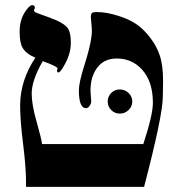

<svg xmlns="http://www.w3.org/2000/svg" viewBox="-20 -725 696 745"><path d="M611.8 -351.1Q611.8 -277.8 539.1 0H81.1Q82 -67.4 70.3 -160.6Q58.1 -257.3 58.1 -314.9Q58.1 -412.6 117.2 -501Q79.6 -517.1 66.9 -541Q56.2 -560.5 56.2 -603Q56.2 -647 77.6 -679.7Q94.7 -705.1 105 -705.1Q115.2 -705.1 115.2 -694.8Q115.2 -691.9 113.5 -689.2Q111.8 -686.5 111.8 -684.1Q111.8 -677.7 134.8 -670.4Q176.8 -655.8 199.2 -646Q232.9 -630.9 243.9 -614Q254.9 -597.2 254.9 -559.1Q254.9 -519 232.9 -478Q214.4 -443.8 207 -443.8Q201.2 -443.8 201.2 -452.1Q201.2 -453.6 202.1 -454.6Q203.1 -455.6 203.1 -460Q203.1 -466.8 146 -487.8Q103 -413.6 103 -361.8Q103 -319.3 121.6 -254.4Q141.6 -183.6 143.1 -166H536.1Q573.2 -278.8 573.2 -326.2Q573.2 -410.2 529.8 -456.5Q491.2 -498 433.1 -498Q379.4 -498 352.5 -455.6Q331.1 -422.4 331.1 -373Q331.1 -365.7 332.5 -351.1Q334 -336.4 334 -332Q334 -323.2 327.6 -314.2Q321.3 -305.2 314 -305.2Q286.1 -305.2 286.1 -374Q286.1 -404.8 306.6 -469.2Q330.1 -542.5 335 -584Q336.4 -594.2 336.4 -605.5Q336.4 -617.7 334.5 -635.5Q332.5 -653.3 332.5 -658.7Q332.5 -669.9 336.9 -674.8Q340.3 -678.2 356 -678.2Q393.6 -678.2 440.4 -663.1Q499.5 -644.5 533.2 -611.8Q582 -564 599.6 -510.7Q612.8 -472.2 612.8 -411.1Q612.8 -401.4 612.3 -381.6Q611.8 -361.8 611.8 -351.1ZM493.2 -331.1Q493.2 -311.5 478.8 -297.9Q464.4 -284.2 444.8 -284.2Q425.3 -284.2 411.6 -297.9Q397.9 -311.5 397.9 -331.1Q397.9 -350.6 411.6 -364.3Q425.3 -377.9 444.8 -377.9Q464.4 -377.9 478.8 -364.3Q493.2 -350.6 493.2 -331.1Z"/></svg>

Font: Ezra SIL
Style: Regular
Weight: 400
Designer: Development by SIL's NRSI team. OpenType tables by Ralph Hancock ( hancock@dircon.co.uk )
Foundry: SIL International, Version 2.51: 2007
Version: Version 2.51, 2007